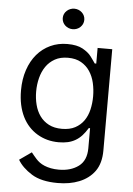

<svg xmlns="http://www.w3.org/2000/svg" viewBox="-63 -796 734 1059"><g transform="rotate(5 304.5 -267.0)"><path d="M51.1 -275.6Q51.1 -338.1 68.4 -389.2Q85.6 -440.3 116.5 -476.6Q147.4 -512.8 190.2 -532.7Q233 -552.6 284.1 -552.6Q337.7 -552.6 369 -535.2Q384.9 -526.3 397 -516.5Q409.1 -506.7 417.3 -495.4Q425.4 -484 432 -475Q438.6 -465.9 443.2 -458.8H451.7V-545.5H532.7V15.6Q532.7 85.9 501.1 130.3Q485.1 152.3 463.4 168.5Q441.8 184.7 415.7 195.1Q389.6 205.6 359.6 210.8Q329.5 215.9 296.9 215.9Q205.6 215.9 152.7 182.9Q98.7 149.1 73.9 106.5L140.6 59.7Q146.3 67.1 153.4 75.6Q160.5 84.2 169.4 94.1Q177.9 103.7 189.6 112.4Q201.3 121.1 217.2 127.7Q233 134.2 252.7 138.1Q272.4 142 296.9 142Q362.9 142 405.9 110.1Q448.9 78.1 448.9 9.9V-100.9H441.8Q426.8 -76.3 410.9 -58.9Q394.9 -41.5 375.9 -30.4Q356.9 -19.2 334.2 -13.8Q311.4 -8.5 282.7 -8.5Q217 -8.5 164.4 -39.8Q138.1 -55.4 117.2 -78.1Q96.2 -100.9 81.5 -130.5Q66.8 -160.2 58.9 -196.6Q51.1 -233 51.1 -275.6ZM134.9 -277Q134.9 -238.6 143.8 -203.7Q152.7 -168.7 171.9 -142Q191.1 -115.4 221.2 -99.6Q251.4 -83.8 294 -83.8Q337.4 -83.8 367 -99.6Q396.7 -115.4 415.3 -142Q433.9 -168.7 442.1 -203.7Q450.3 -238.6 450.3 -277Q450.3 -315 442.1 -350.9Q433.9 -386.7 415.3 -415Q396.7 -443.2 367 -460.2Q337.4 -477.3 294 -477.3Q251.8 -477.3 221.6 -460.4Q191.4 -443.5 172.2 -415.5Q153.1 -387.4 144 -351.4Q134.9 -315.3 134.9 -277ZM305.4 -750Q317.5 -750 328.3 -745.7Q339.1 -741.5 347.3 -733.8Q355.5 -726.2 360.3 -715.9Q365.1 -705.6 365.1 -693.2Q365.1 -681.1 360.3 -670.6Q355.5 -660.2 347.3 -652.5Q339.1 -644.9 328.3 -640.6Q317.5 -636.4 305.4 -636.4Q293.7 -636.4 282.8 -640.6Q272 -644.9 263.7 -652.5Q255.3 -660.2 250.5 -670.6Q245.7 -681.1 245.7 -693.2Q245.7 -705.6 250.5 -715.9Q255.3 -726.2 263.7 -733.8Q272 -741.5 282.8 -745.7Q293.7 -750 305.4 -750Z"/></g></svg>

Font: Inter P
Style: Regular
Weight: 400
Designer: Rasmus Andersson
Foundry: rsms
Version: Version 3.018;git-588b23468